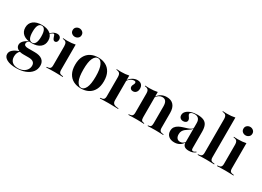

<svg xmlns="http://www.w3.org/2000/svg" viewBox="-19 -1403 3236 2367"><g transform="rotate(30 1599.0 -219.0)"><path d="M194.4 192.7Q111.3 192.7 62.9 166.5Q14.5 140.3 14.5 96.8Q14.5 61.3 45.6 34.3Q76.6 7.3 134.7 -10.5L140.3 -7.3Q122.6 6.5 112.9 29.4Q103.2 52.4 103.2 80.6Q103.2 129.8 132.7 156.5Q162.1 183.1 215.3 183.1Q255.6 183.1 287.1 168.1Q318.5 153.2 336.3 127Q354 100.8 354 67.7Q354 35.5 331.9 18.5Q309.7 1.6 266.1 1.6H188.7Q138.7 1.6 108.9 -18.5Q79 -38.7 79 -72.6Q79 -100.8 100.8 -125.8Q122.6 -150.8 166.9 -173.4L175 -172.6Q158.9 -161.3 152 -150.8Q145.2 -140.3 145.2 -129Q145.2 -111.3 159.7 -102Q174.2 -92.7 200.8 -92.7H297.6Q368.5 -92.7 405.2 -64.1Q441.9 -35.5 441.9 18.5Q441.9 71 410.9 110.1Q379.8 149.2 324.2 171Q268.5 192.7 194.4 192.7ZM209.7 -169.4Q133.1 -169.4 89.1 -203.6Q45.2 -237.9 45.2 -298.4Q45.2 -359.7 89.1 -394Q133.1 -428.2 209.7 -428.2Q285.5 -428.2 328.6 -394.4Q371.8 -360.5 371.8 -298.4Q371.8 -237.9 328.6 -203.6Q285.5 -169.4 209.7 -169.4ZM210.5 -177.4Q240.3 -177.4 256 -207.3Q271.8 -237.1 271.8 -298.4Q271.8 -360.5 256 -389.9Q240.3 -419.4 210.5 -419.4Q181.5 -419.4 165.3 -389.9Q149.2 -360.5 149.2 -298.4Q149.2 -237.1 164.9 -207.3Q180.6 -177.4 210.5 -177.4ZM447.6 -329Q431.5 -329 423 -341.1Q414.5 -353.2 409.7 -368.5Q404.8 -383.9 400.4 -395.6Q396 -407.3 387.1 -407.3Q381.5 -407.3 370.6 -400.8Q359.7 -394.4 348.4 -382.3Q337.1 -370.2 329 -352.4L325 -358.9Q338.7 -389.5 367.3 -408.9Q396 -428.2 427.4 -428.2Q452.4 -428.2 467.3 -414.1Q482.3 -400 482.3 -375Q482.3 -354.8 472.6 -341.9Q462.9 -329 447.6 -329Z M515.3 0V-8.9Q549.2 -10.5 562.9 -22.2Q576.6 -33.9 576.6 -66.9V-337.1Q576.6 -372.6 563.7 -389.1Q550.8 -405.6 515.3 -408.1V-416.9Q529 -416.1 543.1 -415.3Q557.3 -414.5 571 -414.5Q604.8 -414.5 634.3 -417.3Q663.7 -420.2 688.7 -425.8V-66.9Q688.7 -33.1 702.8 -21.8Q716.9 -10.5 750 -8.9V0Q739.5 -0.8 720.6 -1.2Q701.6 -1.6 679 -2.4Q656.5 -3.2 633.9 -3.2Q600.8 -3.2 566.5 -2Q532.3 -0.8 515.3 0ZM630.6 -503.2Q605.6 -503.2 586.3 -519Q566.9 -534.7 566.9 -562.9Q566.9 -591.1 586.3 -607.3Q605.6 -623.4 630.6 -623.4Q654.8 -623.4 674.6 -607.3Q694.4 -591.1 694.4 -563.7Q694.4 -535.5 674.6 -519.4Q654.8 -503.2 630.6 -503.2Z M1012.1 11.3Q951.6 11.3 905.2 -12.9Q858.9 -37.1 832.7 -85.9Q806.5 -134.7 806.5 -208.1Q806.5 -282.3 832.7 -331Q858.9 -379.8 905.2 -404Q951.6 -428.2 1012.1 -428.2Q1072.6 -428.2 1118.5 -404Q1164.5 -379.8 1190.7 -331Q1216.9 -282.3 1216.9 -208.1Q1216.9 -134.7 1190.7 -85.9Q1164.5 -37.1 1118.5 -12.9Q1072.6 11.3 1012.1 11.3ZM1012.1 2.4Q1050.8 2.4 1075.4 -48.4Q1100 -99.2 1100 -208.1Q1100 -316.9 1075 -368.1Q1050 -419.4 1012.1 -419.4Q973.4 -419.4 948.8 -368.1Q924.2 -316.9 924.2 -208.1Q924.2 -99.2 948.8 -48.4Q973.4 2.4 1012.1 2.4Z M1278.2 0V-8.9Q1313.7 -10.5 1326.6 -23Q1339.5 -35.5 1339.5 -66.9V-337.1Q1339.5 -374.2 1325.8 -389.9Q1312.1 -405.6 1278.2 -408.1V-416.9Q1297.6 -416.1 1310.9 -415.3Q1324.2 -414.5 1340.3 -414.5Q1404 -414.5 1451.6 -425.8V-74.2Q1451.6 -39.5 1471 -25Q1490.3 -10.5 1538.7 -8.9V0Q1524.2 -0.8 1500.8 -1.2Q1477.4 -1.6 1450.8 -2.4Q1424.2 -3.2 1398.4 -3.2Q1360.5 -3.2 1327.4 -2Q1294.4 -0.8 1278.2 0ZM1585.5 -279.8Q1565.3 -279.8 1553.2 -291.1Q1541.1 -302.4 1541.1 -320.2Q1541.1 -333.1 1546 -343.1Q1550.8 -353.2 1555.6 -362.9Q1560.5 -372.6 1560.5 -383.1Q1560.5 -402.4 1536.3 -402.4Q1521 -402.4 1504.4 -395.6Q1487.9 -388.7 1473.8 -376.6Q1459.7 -364.5 1450 -347.6L1449.2 -357.3Q1469.4 -390.3 1502.4 -409.3Q1535.5 -428.2 1570.2 -428.2Q1606.5 -428.2 1627 -408.1Q1647.6 -387.9 1647.6 -351.6Q1647.6 -318.5 1630.6 -299.2Q1613.7 -279.8 1585.5 -279.8Z M1958.1 0V-8.9Q1986.3 -10.5 1996.4 -22.6Q2006.5 -34.7 2006.5 -66.9V-306.5Q2006.5 -354 1989.9 -377Q1973.4 -400 1939.5 -400Q1914.5 -400 1893.1 -386.7Q1871.8 -373.4 1854.8 -347.6L1855.6 -358.1Q1876.6 -391.9 1910.5 -410.1Q1944.4 -428.2 1987.1 -428.2Q2050.8 -428.2 2084.7 -389.5Q2118.5 -350.8 2118.5 -278.2V-66.9Q2118.5 -35.5 2131.9 -23Q2145.2 -10.5 2180.6 -8.9V0Q2170.2 -0.8 2150.8 -1.2Q2131.5 -1.6 2109.3 -2.4Q2087.1 -3.2 2065.3 -3.2Q2033.9 -3.2 2003.6 -2Q1973.4 -0.8 1958.1 0ZM1683.9 0V-8.9Q1718.5 -10.5 1731.9 -22.6Q1745.2 -34.7 1745.2 -66.9V-337.1Q1745.2 -375 1731.5 -390.3Q1717.7 -405.6 1683.9 -408.1V-416.9Q1700 -416.1 1713.7 -415.3Q1727.4 -414.5 1742.7 -414.5Q1775 -414.5 1803.2 -417.3Q1831.5 -420.2 1857.3 -425.8V-66.9Q1857.3 -34.7 1867.7 -22.6Q1878.2 -10.5 1905.6 -8.9V0Q1887.1 -0.8 1859.7 -2Q1832.3 -3.2 1801.6 -3.2Q1771 -3.2 1738.7 -2Q1706.5 -0.8 1683.9 0Z M2341.9 11.3Q2290.3 11.3 2259.7 -15.3Q2229 -41.9 2229 -87.9Q2229 -123.4 2246 -146Q2262.9 -168.5 2289.9 -182.7Q2316.9 -196.8 2346.8 -205.6Q2376.6 -214.5 2403.6 -223.4Q2430.6 -232.3 2447.6 -244Q2464.5 -255.6 2464.5 -275V-333.9Q2464.5 -374.2 2445.2 -395.6Q2425.8 -416.9 2388.7 -416.9Q2362.9 -416.9 2344.8 -408.1Q2326.6 -399.2 2326.6 -385.5Q2326.6 -374.2 2334.7 -362.9Q2342.7 -351.6 2350.8 -339.1Q2358.9 -326.6 2358.9 -311.3Q2358.9 -292.7 2344.4 -281.5Q2329.8 -270.2 2306.5 -270.2Q2280.6 -270.2 2264.9 -285.1Q2249.2 -300 2249.2 -325.8Q2249.2 -355.6 2271.8 -378.6Q2294.4 -401.6 2333.9 -414.9Q2373.4 -428.2 2424.2 -428.2Q2478.2 -428.2 2512.1 -412.9Q2546 -397.6 2560.9 -363.7Q2575.8 -329.8 2575.8 -272.6V-44.4Q2575.8 -25.8 2581 -17.7Q2586.3 -9.7 2597.6 -9.7Q2608.1 -9.7 2618.1 -14.9Q2628.2 -20.2 2638.7 -27.4L2642.7 -20.2Q2624.2 -4.8 2601.6 3.2Q2579 11.3 2548.4 11.3Q2466.1 11.3 2464.5 -54.8Q2442.7 -21.8 2412.1 -5.2Q2381.5 11.3 2341.9 11.3ZM2401.6 -30.6Q2420.2 -30.6 2436.3 -39.1Q2452.4 -47.6 2464.5 -64.5V-258.9Q2460.5 -243.5 2446.8 -232.3Q2433.1 -221 2415.3 -210.1Q2397.6 -199.2 2380.2 -185.5Q2362.9 -171.8 2351.6 -152.4Q2340.3 -133.1 2340.3 -104Q2340.3 -69.4 2356 -50Q2371.8 -30.6 2401.6 -30.6Z M2670.2 0V-8.9Q2704.8 -10.5 2718.5 -22.2Q2732.3 -33.9 2732.3 -66.9V-542.7Q2732.3 -578.2 2719.4 -594.8Q2706.5 -611.3 2670.2 -613.7V-622.6Q2684.7 -621.8 2699.2 -621Q2713.7 -620.2 2726.6 -620.2Q2759.7 -620.2 2789.1 -623Q2818.5 -625.8 2843.5 -631.5V-66.9Q2843.5 -33.1 2857.7 -21.8Q2871.8 -10.5 2905.6 -8.9V0Q2894.4 -0.8 2875.8 -1.2Q2857.3 -1.6 2834.7 -2.4Q2812.1 -3.2 2789.5 -3.2Q2756.5 -3.2 2721.8 -2Q2687.1 -0.8 2670.2 0Z M2946 0V-8.9Q2979.8 -10.5 2993.5 -22.2Q3007.3 -33.9 3007.3 -66.9V-337.1Q3007.3 -372.6 2994.4 -389.1Q2981.5 -405.6 2946 -408.1V-416.9Q2959.7 -416.1 2973.8 -415.3Q2987.9 -414.5 3001.6 -414.5Q3035.5 -414.5 3064.9 -417.3Q3094.4 -420.2 3119.4 -425.8V-66.9Q3119.4 -33.1 3133.5 -21.8Q3147.6 -10.5 3180.6 -8.9V0Q3170.2 -0.8 3151.2 -1.2Q3132.3 -1.6 3109.7 -2.4Q3087.1 -3.2 3064.5 -3.2Q3031.5 -3.2 2997.2 -2Q2962.9 -0.8 2946 0ZM3061.3 -503.2Q3036.3 -503.2 3016.9 -519Q2997.6 -534.7 2997.6 -562.9Q2997.6 -591.1 3016.9 -607.3Q3036.3 -623.4 3061.3 -623.4Q3085.5 -623.4 3105.2 -607.3Q3125 -591.1 3125 -563.7Q3125 -535.5 3105.2 -519.4Q3085.5 -503.2 3061.3 -503.2Z"/></g></svg>

Font: Playfair 144pt
Style: Bold
Weight: 700
Version: Version 2.001;gftools[0.9.30]